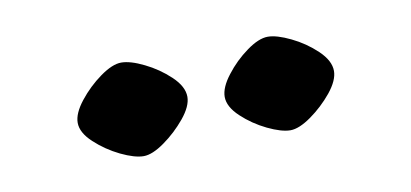

<svg xmlns="http://www.w3.org/2000/svg" viewBox="-31 -708 561 262"><g transform="rotate(-10 250.0 -576.5)"><path d="M152.4 -510.9Q140.1 -510.9 120.9 -520.1Q101.8 -529.4 86.6 -543.5Q71.4 -557.6 71.4 -571.3Q71.4 -584.3 84.4 -600.8Q97.5 -617.4 114.6 -629.7Q131.8 -642 144 -642Q156.6 -642 175.5 -632.7Q194.4 -623.5 209.7 -609.1Q225 -594.6 225 -580.4Q225 -567.4 211.6 -551.1Q198.2 -534.9 181.3 -522.9Q164.4 -510.9 152.4 -510.9ZM355.7 -510.9Q343.5 -510.9 324.3 -520.1Q305.1 -529.4 290.1 -543.5Q275.1 -557.6 275.1 -571.3Q275.1 -584.3 287.9 -600.8Q300.6 -617.4 317.6 -629.7Q334.5 -642 347.1 -642Q359.4 -642 378.6 -632.7Q397.7 -623.5 412.9 -609.1Q428.1 -594.6 428.1 -580.4Q428.1 -567.4 414.9 -551.1Q401.6 -534.9 384.7 -522.9Q367.7 -510.9 355.7 -510.9Z"/></g></svg>

Font: Ancizar Serif Light
Style: Regular
Weight: 300
Designer: Cesar Puertas, Viviana Monsalve, Julian Moncada, Julian Prieto, Jose Castro, Felipe Aragon, Mariel Hernandez, Sara Alarc
Version: Version 8.100